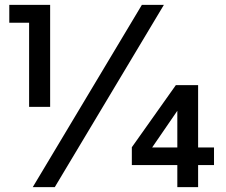

<svg xmlns="http://www.w3.org/2000/svg" viewBox="-20 -765 924 785"><path d="M99 -328H185V-745H18V-672H99ZM114 0H204L650 -745H560ZM705 0H790V-90H855V-162H790V-417H699L519 -163V-90H705ZM705 -162H602L705 -312Z"/></svg>

Font: Custom Plus Jakarta Sans SemiBold
Style: Regular
Weight: 600
Designer: Gumpita Rahayu & FullSphere
Foundry: Tokotype & FullSphere
Version: Version 1.001;hotconv 1.0.117;makeotfexe 2.5.65602